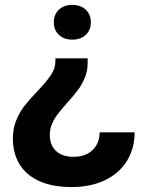

<svg xmlns="http://www.w3.org/2000/svg" viewBox="-20 -564 598 786"><path d="M254 -141.9Q230 -114.7 216.4 -97Q202.9 -79.3 193.4 -57.8Q183.9 -36.3 183.9 -12.6Q183.9 31 209.9 54.5Q235.9 78 281.1 78Q330.3 78 359.1 50.1Q388 22.1 387.7 -22.3H531.1Q531.1 44 499.4 95.1Q467.7 146.1 409.2 173.9Q350.7 201.7 274.1 201.7Q194.7 201.7 140.8 177.3Q86.9 152.9 59.8 108.1Q32.7 63.4 32.7 2.4Q32.7 -38.6 47.1 -73.1Q61.6 -107.6 82.2 -133.2Q102.9 -158.9 134.9 -192.6Q171.6 -231.3 189.2 -257.9Q206.9 -284.4 206.9 -314.9V-325.1H338.9V-306.7Q338.9 -273.3 327 -245.1Q315.1 -217 298.4 -194.6Q281.6 -172.3 254 -141.9ZM351.9 -472.9Q351.9 -440.6 330.9 -421.1Q309.9 -401.7 276.1 -401.7Q242.4 -401.7 221.4 -421.1Q200.4 -440.6 200.4 -472.9Q200.4 -505.1 221.4 -524.6Q242.4 -544 276.1 -544Q309.9 -544 330.9 -524.6Q351.9 -505.1 351.9 -472.9Z"/></svg>

Font: Mona Sans VF XLt
Style: Regular
Weight: 200
Designer: Deni Anggara
Foundry: GitHub
Version: Version 2.000;Glyphs 3.2.3 (3260)